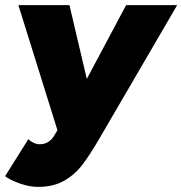

<svg xmlns="http://www.w3.org/2000/svg" viewBox="-30 -520 714 752"><path d="M-10 170 81 25Q90 34 102 39.5Q114 45 125 45Q163 45 183 10L195 -10L42 -500H242L310 -211L464 -500H664L362 18Q322 87 292.5 125.5Q263 164 221 188Q179 212 119 212Q86 212 48.5 199Q11 186 -10 170Z"/></svg>

Font: Oak Sans Black
Style: Italic
Weight: 900
Italic angle: -9.5°
Foundry: Erik Kennedy, Walven
Version: Version 1.000